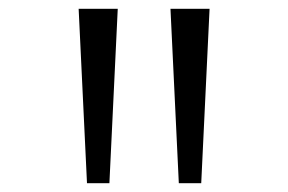

<svg xmlns="http://www.w3.org/2000/svg" viewBox="-20 -890 655 437"><path d="M248 -870 229 -473H178L159 -870ZM457 -870 438 -473H387L368 -870Z"/></svg>

Font: Martel Light
Style: Regular
Weight: 300
Designer: Dan Reynolds
Foundry: Dan Reynolds
Version: Version 1.001; ttfautohint (v1.1) -l 5 -r 5 -G 72 -x 0 -D la